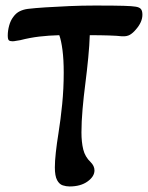

<svg xmlns="http://www.w3.org/2000/svg" viewBox="-20 -663 534 693"><path d="M231 10Q219 10 206.5 6Q194 2 186 -13Q178 -28 178 -59Q178 -81 181.5 -113Q185 -145 191 -182Q199 -232 204.5 -287.5Q210 -343 210 -401Q210 -448 205.5 -482.5Q201 -517 194 -536Q156 -535 122 -531Q88 -527 53 -518Q44 -517 37.5 -515.5Q31 -514 25 -514Q16 -514 12 -517.5Q8 -521 8 -535Q8 -552 13 -570.5Q18 -589 28 -602Q38 -616 51.5 -622.5Q65 -629 81 -631Q106 -634 145 -636.5Q184 -639 230.5 -641Q277 -643 322 -643Q395 -643 426.5 -642Q458 -641 469 -639Q483 -637 488.5 -630.5Q494 -624 494 -610Q494 -583 470 -556Q460 -544 449 -537.5Q438 -531 420 -532Q404 -534 373 -535Q342 -536 304 -536Q303 -501 298.5 -454.5Q294 -408 288 -361Q282 -315 278 -269Q274 -223 274 -185Q274 -150 280.5 -123.5Q287 -97 307 -78Q321 -64 321 -48Q321 -26 296 -8Q271 10 231 10Z"/></svg>

Font: Akaya Telivigala
Style: Regular
Weight: 400
Designer: Vaishnavi Murthy Yerkadithaya, Juan Luis Blanco Aristondo
Version: Version 1.002; ttfautohint (v1.8.3)